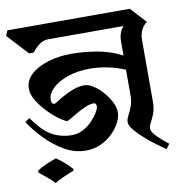

<svg xmlns="http://www.w3.org/2000/svg" viewBox="-104 -715 829 871"><g transform="rotate(-10 311.0 -279.0)"><path d="M581 -203Q581 -174 572.5 -152Q564 -130 555.5 -114.5Q547 -99 547 -88Q547 -76 560.5 -60Q574 -44 591.5 -29Q609 -14 621 -5L605 17Q593 9 568 -9Q543 -27 516.5 -50Q490 -73 471 -95.5Q452 -118 452 -133Q452 -147 460.5 -163Q469 -179 477.5 -200.5Q486 -222 486 -252V-370Q445 -387 403.5 -395Q362 -403 325 -403Q269 -403 223.5 -387.5Q178 -372 152 -347Q126 -322 126 -294Q126 -274 139 -274Q144 -274 157.5 -283Q171 -292 192 -303.5Q213 -315 237.5 -324Q262 -333 287 -333Q306 -333 328 -319Q350 -305 370 -282.5Q390 -260 403 -234.5Q416 -209 416 -186Q416 -165 403.5 -140Q391 -115 368 -92Q345 -69 313.5 -54.5Q282 -40 244 -40Q193 -40 146 -67Q99 -94 60 -134.5Q21 -175 -5 -215L16 -230Q63 -163 104.5 -141.5Q146 -120 193 -120Q221 -120 245.5 -133Q270 -146 288 -165Q306 -184 316.5 -202Q327 -220 327 -229Q327 -245 315 -245Q297 -245 276.5 -236Q256 -227 236.5 -216Q217 -205 202.5 -196Q188 -187 183 -187Q176 -187 152.5 -203Q129 -219 102.5 -245.5Q76 -272 56.5 -302.5Q37 -333 37 -361Q37 -399 67 -426.5Q97 -454 146.5 -469Q196 -484 254 -484Q307 -484 369 -474Q431 -464 486 -435V-497Q486 -543 510 -567H160Q139 -567 119 -551.5Q99 -536 88 -519H66L-23 -615L-13 -639H551L617 -567Q602 -557 591.5 -537Q581 -517 581 -490ZM14 12Q31 0 56.5 -11Q82 -22 103 -29Q140 -4 172 31V40Q153 47 126.5 58.5Q100 70 83 81Q67 64 49.5 50Q32 36 14 21Z"/></g></svg>

Font: Jaini Purva
Style: Regular
Weight: 400
Designer: Maithili Shingre, Girish Dalvi (Devanagari), Taresh Vohra (Latin)
Foundry: Ek Type
Version: Version 2.000; ttfautohint (v1.8.4.7-5d5b)